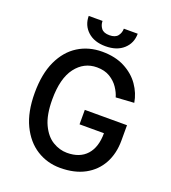

<svg xmlns="http://www.w3.org/2000/svg" viewBox="-162 -1031 1034 1160"><g transform="rotate(20 355.0 -451.0)"><path d="M650.6 -370.7V-272.4Q650.6 -188.2 615.9 -124.6Q581.3 -61.1 516 -25.6Q450.6 9.9 358.3 9.9Q274.9 9.9 207.2 -32.7Q139.6 -75.3 99.6 -158.4Q59.7 -241.5 59.7 -363.6Q59.7 -486.5 98.5 -569.6Q137.4 -652.7 205.1 -695Q272.7 -737.2 359 -737.2Q443.2 -737.2 503.9 -705.6Q564.6 -674 600.3 -622.9Q636 -571.7 645.6 -512.8L528.8 -505.3Q521 -534.1 500.5 -564.6Q480.1 -595.2 445.7 -616.3Q411.2 -637.4 361.2 -637.4Q278.4 -637.4 225.7 -568.2Q172.9 -498.9 172.9 -363.3Q172.9 -263.5 201.2 -203.5Q229.4 -143.5 273.8 -116.7Q318.2 -89.8 366.1 -89.8Q448.2 -89.8 492.2 -138.7Q536.2 -187.5 536.2 -277.7H379.3V-370.7ZM433.2 -912.3H522.4Q522.4 -851.9 479.9 -813.2Q437.5 -774.5 364.3 -774.5Q292.3 -774.5 249.8 -813.2Q207.4 -851.9 207.4 -912.3H296.2Q296.2 -885.7 311.6 -865.4Q327.1 -845.2 364.3 -845.2Q401.6 -845.2 417.4 -865.4Q433.2 -885.7 433.2 -912.3Z"/></g></svg>

Font: Interface Medium
Style: Regular
Weight: 500
Designer: Rasmus Andersson
Foundry: rsms
Version: Version 1.8